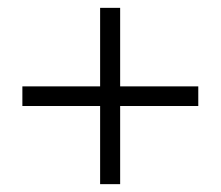

<svg xmlns="http://www.w3.org/2000/svg" viewBox="-20 -529 563 489"><path d="M485 -309V-259H286V-60H235V-259H37V-309H235V-509H286V-309Z"/></svg>

Font: Mukta Mahee Light
Style: Regular
Weight: 300
Designer: Shuchita Grover, Noopur Datye, Girish Dalvi, Yashodeep Gholap
Foundry: Ek Type
Version: Version 2.538;PS 1.000;hotconv 16.6.51;makeotf.lib2.5.65220;